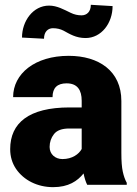

<svg xmlns="http://www.w3.org/2000/svg" viewBox="-20 -771 571 801"><path d="M508.8 0V-8.3C501.5 -21.5 496.1 -37.1 492.2 -55.2C488.3 -72.8 486.3 -98.6 486.3 -133.3V-349.6C486.3 -475.1 392.1 -538.1 266.6 -538.1C126 -538.1 34.7 -463.9 34.7 -365.7H199.2C199.2 -404.3 218.8 -423.3 257.8 -423.3C303.2 -423.3 320.8 -395 320.8 -350.6V-322.8H270C100.1 -322.8 22.5 -257.8 22.5 -148.9C22.5 -117.7 30.8 -90.3 46.9 -66.4C79.6 -18.6 136.7 9.8 201.7 9.8C265.6 9.8 303.2 -15.6 328.6 -47.4C332.5 -28.3 337.4 -12.7 343.8 0ZM240.7 -107.4C210 -107.4 187 -127.9 187 -157.7C187 -177.7 192.9 -195.8 205.1 -211.4C217.3 -227.1 238.3 -234.9 269 -234.9H320.8V-149.4C309.1 -127.9 281.2 -107.4 240.7 -107.4ZM358.9 -751C358.9 -721.2 341.3 -707 320.3 -707C304.7 -707 289.6 -710.4 275.4 -717.3C246.6 -731 218.3 -747.6 184.6 -747.6C118.2 -747.6 71.8 -683.6 71.8 -614.3L163.6 -609.4C163.6 -639.2 180.7 -653.3 200.7 -653.3C217.3 -653.3 231.9 -649.9 245.1 -643.1C270.5 -629.4 296.4 -612.3 336.9 -612.3C403.3 -612.3 449.7 -674.8 449.7 -745.6Z"/></svg>

Font: Vazirmatn Black
Style: Regular
Weight: 900
Designer: Saber Rastikerdar
Foundry: Saber Rastikerdar
Version: Version 33.003